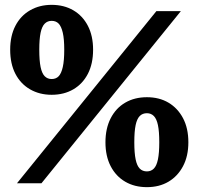

<svg xmlns="http://www.w3.org/2000/svg" viewBox="-20 -756 819 792"><path d="M193 -365Q143 -365 104 -387.5Q65 -410 43.5 -451.5Q22 -493 22 -551Q22 -608 43.5 -649.5Q65 -691 104 -713.5Q143 -736 193 -736Q244 -736 282.5 -713.5Q321 -691 342.5 -649.5Q364 -608 364 -551Q364 -493 342.5 -451.5Q321 -410 282.5 -387.5Q244 -365 193 -365ZM193 -430Q211 -430 222 -441.5Q233 -453 239 -479.5Q245 -506 245 -551Q245 -595 239 -621Q233 -647 222 -658.5Q211 -670 193 -670Q176 -670 164.5 -658.5Q153 -647 147.5 -621Q142 -595 142 -551Q142 -506 147.5 -479.5Q153 -453 164.5 -441.5Q176 -430 193 -430ZM586 16Q535 16 496.5 -6.5Q458 -29 436.5 -70.5Q415 -112 415 -169Q415 -226 436.5 -268Q458 -310 496.5 -332.5Q535 -355 586 -355Q637 -355 675 -332.5Q713 -310 735 -268.5Q757 -227 757 -169Q757 -112 735 -70.5Q713 -29 675 -6.5Q637 16 586 16ZM50 0 625 -710H726L151 0ZM586 -49Q603 -49 614.5 -60.5Q626 -72 631.5 -98.5Q637 -125 637 -169Q637 -214 631.5 -240Q626 -266 614.5 -277.5Q603 -289 586 -289Q568 -289 556.5 -277.5Q545 -266 539.5 -240Q534 -214 534 -169Q534 -125 539.5 -98.5Q545 -72 556.5 -60.5Q568 -49 586 -49Z"/></svg>

Font: Roboto Serif 20pt
Style: Bold
Weight: 700
Version: Version 1.008